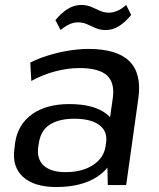

<svg xmlns="http://www.w3.org/2000/svg" viewBox="-20 -745 640 773"><path d="M410 -182 434 -349Q443 -412 410.5 -441.5Q378 -471 300 -471Q252 -471 201.5 -457.5Q151 -444 106 -419L102 -493Q133 -509 173 -521.5Q213 -534 255.5 -541Q298 -548 336 -548Q451 -548 501 -498.5Q551 -449 537 -349L488 0H414ZM207 8Q118 8 73 -32.5Q28 -73 38 -146L41 -171Q52 -244 109 -285Q166 -326 259 -326Q357 -326 408 -287Q459 -248 449 -175L445 -149Q435 -75 371.5 -33.5Q308 8 207 8ZM244 -52Q311 -52 354.5 -80.5Q398 -109 405 -156L407 -170Q414 -216 380 -241.5Q346 -267 279 -267Q217 -267 180 -243Q143 -219 136 -166L134 -154Q127 -105 156 -78.5Q185 -52 244 -52ZM203 -664Q228 -694 253.5 -709.5Q279 -725 306 -725Q329 -725 347 -717.5Q365 -710 382 -702Q399 -694 418 -694Q435 -694 452.5 -701.5Q470 -709 488 -725L508 -685Q484 -655 458.5 -639.5Q433 -624 405 -624Q383 -624 365 -632Q347 -640 330.5 -647.5Q314 -655 294 -655Q277 -655 260 -647.5Q243 -640 224 -624Z"/></svg>

Font: Pathway Extreme 28pt Medium
Style: Italic
Weight: 500
Italic angle: -8°
Designer: Eduardo Rodriguez Tunni
Foundry: Eduardo Rodriguez Tunni
Version: Version 1.001;gftools[0.9.26]